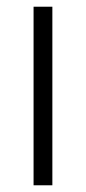

<svg xmlns="http://www.w3.org/2000/svg" viewBox="-20 -552 256 572"><path d="M136 0V-532H80V0Z"/></svg>

Font: Noto Sans Armenian SemiCondensed Light
Style: Regular
Weight: 300
Width: 4
Designer: Monotype Design Team
Foundry: Monotype Imaging Inc.
Version: Version 2.008